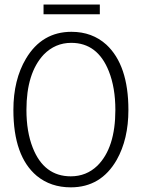

<svg xmlns="http://www.w3.org/2000/svg" viewBox="-20 -805 615 833"><path d="M537.1 -328.1Q537.1 -522.5 441.4 -611.3Q379.9 -667 290 -667Q162.1 -667 92.8 -550.8Q38.1 -459 38.1 -328.1Q38.1 -127 139.6 -42Q200.2 7.8 287.1 7.8Q418 7.8 486.3 -111.3Q537.1 -201.2 537.1 -328.1ZM94.7 -328.1Q94.7 -488.3 169.9 -568.4Q219.7 -619.1 289.1 -619.1Q403.3 -619.1 452.1 -496.1Q480.5 -424.8 480.5 -328.1Q480.5 -163.1 402.3 -85.9Q354.5 -40 287.1 -40Q170.9 -40 122.1 -164.1Q94.7 -233.4 94.7 -328.1ZM168.9 -785.2V-743.2H413.1V-785.2Z"/></svg>

Font: Yaldevi Colombo Light
Style: Regular
Weight: 300
Designer: Sol Matas, Denzil Rajitha, Kosala Senevirathne and Pathum Egodawatta
Foundry: Mooniak
Version: Version 1.020 ; ttfautohint (v1.6)